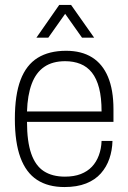

<svg xmlns="http://www.w3.org/2000/svg" viewBox="-20 -743 518 775"><path d="M240 12Q174 12 129.5 -17Q85 -46 62.5 -107Q40 -168 40 -263Q40 -360 63 -420.5Q86 -481 132 -509.5Q178 -538 247 -538Q309 -538 351.5 -511.5Q394 -485 416 -432.5Q438 -380 438 -302V-251H89Q89 -172 106 -123Q123 -74 157 -52Q191 -30 242 -30Q279 -30 306 -40.5Q333 -51 351 -70Q369 -89 379 -116Q389 -143 390 -174H434Q433 -136 421.5 -102.5Q410 -69 387 -43Q364 -17 327.5 -2.5Q291 12 240 12ZM89 -293H390Q390 -349 380 -387.5Q370 -426 351 -450Q332 -474 304.5 -485Q277 -496 243 -496Q192 -496 158.5 -473Q125 -450 108 -404.5Q91 -359 89 -293ZM127 -591 219 -723H267L360 -591H311L229 -707H257L175 -591Z"/></svg>

Font: Archivo SemiCondensed Thin
Style: Regular
Weight: 250
Width: 4
Designer: Hector Gatti
Foundry: Omnibus-Type
Version: Version 2.001